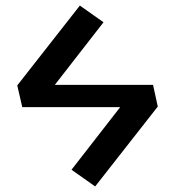

<svg xmlns="http://www.w3.org/2000/svg" viewBox="-20 -605 629 690"><path d="M177 -300H530L547 -222L322 65L237 5L412 -220H60L42 -298L267 -585L352 -525Z"/></svg>

Font: M PLUS 1p Medium
Style: Regular
Weight: 500
Version: Version 1.062